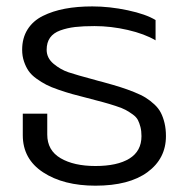

<svg xmlns="http://www.w3.org/2000/svg" viewBox="-20 -570 593 605"><path d="M280.8 15.1Q180.2 15.1 116 -26.9Q51.8 -68.8 51.8 -144V-211.9H128.9V-146Q128.9 -96.2 170.9 -71.5Q212.9 -46.9 280.8 -46.9Q349.6 -46.9 387.7 -70.3Q425.8 -93.8 425.8 -141.1Q425.8 -157.2 422.6 -169.7Q419.4 -182.1 414.6 -191.7Q409.7 -201.2 398.2 -209.5Q386.7 -217.8 376 -223.6Q365.2 -229.5 344 -236.3Q322.8 -243.2 304.9 -248Q287.1 -252.9 254.9 -261.2Q225.6 -268.6 207.3 -273.7Q189 -278.8 164.8 -287.1Q140.6 -295.4 126 -303Q111.3 -310.5 95.2 -322Q79.1 -333.5 70.3 -346.2Q61.5 -358.9 55.7 -376Q49.8 -393.1 49.8 -413.1Q49.8 -450.2 66.9 -477.3Q84 -504.4 115 -519.8Q146 -535.2 184.6 -542.5Q223.1 -549.8 271 -549.8Q325.2 -549.8 382.6 -537.6Q439.9 -525.4 470.2 -506.8V-442.9Q435.5 -463.4 382.6 -475.6Q329.6 -487.8 277.8 -487.8Q241.7 -487.8 216.6 -484.9Q191.4 -481.9 169.9 -474.1Q148.4 -466.3 137.7 -451.2Q127 -436 127 -413.1Q127 -387.2 148.9 -368.9Q170.9 -350.6 195.6 -342.3Q220.2 -334 280.3 -317.9Q286.1 -315.9 289.8 -315.2Q293.5 -314.5 298.8 -313Q304.2 -311.5 309.1 -310.1Q339.4 -301.8 360.1 -295.2Q380.9 -288.6 402.8 -279.8Q424.8 -271 439 -262.2Q453.1 -253.4 466.3 -241.2Q479.5 -229 486.8 -214.8Q494.1 -200.7 498.5 -182.1Q502.9 -163.6 502.9 -141.1Q502.9 -70.3 444.8 -27.6Q386.7 15.1 280.8 15.1Z"/></svg>

Font: Prompt Light
Style: Regular
Weight: 300
Designer: Katatrad Team
Foundry: CadsonDemak
Version: Version 1.000;PS 001.000;hotconv 1.0.88;makeotf.lib2.5.64775